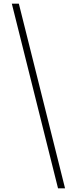

<svg xmlns="http://www.w3.org/2000/svg" viewBox="-20 -853 416 1039"><path d="M44 -833 294 166H332L82 -833Z"/></svg>

Font: Noto Sans Devanagari UI SemiCondensed ExtraLight
Style: Regular
Weight: 200
Width: 4
Designer: Jelle Bosma - Monotype Design Team
Foundry: Monotype Imaging Inc.
Version: Version 2.004